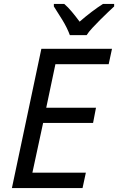

<svg xmlns="http://www.w3.org/2000/svg" viewBox="-20 -964 605 984"><path d="M41 0 192 -714H554L537 -635H264L217 -412H472L457 -334H201L146 -79H420L403 0ZM256 -944H309Q328 -928 348 -904Q368 -880 388 -853Q419 -880 450 -903.5Q481 -927 508 -944H565V-931Q553 -920 533.5 -901.5Q514 -883 493 -862Q472 -841 453 -820.5Q434 -800 424 -784H338Q324 -822 299.5 -862Q275 -902 256 -931Z"/></svg>

Font: BC Sans
Style: Italic
Weight: 400
Italic angle: -12°
Designer: Monotype Design Team
Designer: Province of B.C.
Foundry: Monotype Imaging Inc.
Version: Version 2.000;GOOG;noto-source:20170915:90ef993387c0